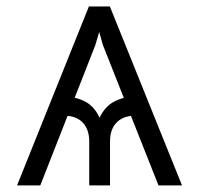

<svg xmlns="http://www.w3.org/2000/svg" viewBox="-20 -562 603 582"><path d="M460.4 0 292 -425.3 258.8 -542.5H313L531.7 0ZM250.5 0V-133.3Q250.5 -168.9 231.4 -189.7Q212.4 -210.4 176.3 -211.4V-269Q209 -269 237.5 -254.4Q266.1 -239.7 281.7 -205.1Q298.3 -239.7 326.7 -254.4Q355 -269 387.2 -269V-211.4Q352.1 -210.4 332.8 -189.9Q313.5 -169.4 313.5 -133.3V0ZM31.7 0 249.5 -542.5H303.7L269 -425.3L102.1 0Z"/></svg>

Font: Inter 16pt Light
Style: Regular
Weight: 300
Version: Version 4.001;git-66647c0bb